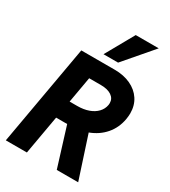

<svg xmlns="http://www.w3.org/2000/svg" viewBox="-232 -1091 1066 1204"><g transform="rotate(30 301.0 -489.0)"><path d="M138 -725H380.5Q445 -725 495.2 -701.8Q545.5 -678.5 573.5 -636Q601.5 -593.5 601.5 -536.5Q601.5 -517.5 597.5 -493.5Q585.5 -425 543.2 -376Q501 -327 435.5 -302.5L534.5 1H379.5L292 -281H212L162.5 0H10ZM457 -514.5Q458 -519 458 -528Q458 -560.5 430 -579.5Q402 -598.5 353 -598.5H268L235 -410.5H290Q335.5 -410.5 371.2 -423.2Q407 -436 429.2 -459.5Q451.5 -483 457 -514.5ZM270.5 -774 385.5 -979H552L376 -774Z"/></g></svg>

Font: JuliaMono ExtraBoldItalic
Style: Regular
Weight: 800
Italic angle: -9°
Monospace: yes
Designer: cormullion
Foundry: corm
Version: Version 0.049; ttfautohint (v1.8.4)